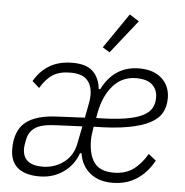

<svg xmlns="http://www.w3.org/2000/svg" viewBox="-54 -821 852 885"><g transform="rotate(5 372.0 -378.0)"><path d="M171 -34Q225 -34 268 -65.5Q311 -97 322 -154L338 -235L223 -230Q152 -228 122 -208.5Q92 -189 85 -152Q81 -132 80 -124.5Q79 -117 79 -110Q79 -34 171 -34ZM566 -478Q503 -478 461 -432Q419 -386 403 -307L398 -279Q477 -280 528.5 -288Q580 -296 610.5 -311Q641 -326 653 -347Q665 -368 665 -397Q665 -433 641 -455.5Q617 -478 566 -478ZM160 12Q94 12 59.5 -17Q25 -46 25 -104Q25 -188 72.5 -227Q120 -266 220 -270L346 -276L358 -339Q363 -362 363 -381Q363 -426 339.5 -451.5Q316 -477 261 -477Q213 -477 181.5 -457.5Q150 -438 124 -394L91 -423Q118 -471 162 -497Q206 -523 268 -523Q332 -523 362.5 -493.5Q393 -464 398 -413H405Q461 -524 577 -524Q643 -524 681 -489.5Q719 -455 719 -398Q719 -360 703 -331Q687 -302 649 -282Q611 -262 547.5 -250.5Q484 -239 390 -238Q387 -220 385 -204.5Q383 -189 383 -177Q383 -108 410 -71.5Q437 -35 499 -35Q553 -35 589.5 -61Q626 -87 654 -135L689 -107Q657 -49 609 -18.5Q561 12 498 12Q434 12 394 -21Q354 -54 345 -111H338Q318 -54 270 -21Q222 12 160 12ZM433 -586 400 -606 511 -768 555 -740Z"/></g></svg>

Font: IBM Plex Sans Cond Light
Style: Italic
Weight: 300
Width: 3
Italic angle: -11°
Designer: Mike Abbink, Paul van der Laan, Pieter van Rosmalen
Foundry: Bold Monday
Version: Version 1.3